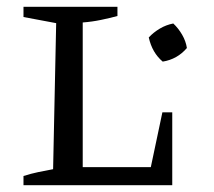

<svg xmlns="http://www.w3.org/2000/svg" viewBox="-20 -544 629 564"><path d="M457 -214H486V0H49V-27Q71 -34 92.5 -38.5Q114 -43 136 -47L145 -476L49 -494V-524H325V-497Q303 -491 276.5 -485.5Q250 -480 223 -478V-53H423ZM458 -363Q427 -389 417 -434Q431 -449 449.5 -460Q468 -471 489 -475Q504 -461 515 -442Q526 -423 529 -403Q501 -370 458 -363Z"/></svg>

Font: Piazzolla SC
Style: Regular
Weight: 400
Designer: Juan Pablo del Peral
Foundry: Huerta Tipografica
Version: Version 1.330